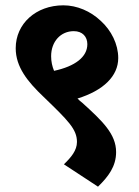

<svg xmlns="http://www.w3.org/2000/svg" viewBox="-20 -647 523 721"><path d="M348 54C387 16 416 -22 416 -76C416 -144 364 -193 289 -261C282 -266 276 -272 271 -277C368 -307 424 -361 424 -429C424 -481 398 -533 358 -569C320 -605 269 -627 218 -627C115 -627 39 -558 39 -466C39 -395 84 -340 144 -283C236 -194 269 -162 269 -114C269 -82 247 -56 220 -30ZM172 -436C172 -491 208 -530 257 -530C290 -530 308 -509 308 -481C308 -433 262 -398 183 -381C176 -398 172 -416 172 -436Z"/></svg>

Font: Noto Serif Devanagari SemiCondensed Black
Style: Regular
Weight: 900
Width: 4
Designer: Universal Thirst, Indian Type Foundry and the Monotype Design Team
Foundry: Monotype Imaging Inc.
Version: Version 2.004